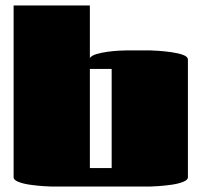

<svg xmlns="http://www.w3.org/2000/svg" viewBox="-20 -685 740 705"><path d="M30 -665H310V-472Q316 -481 334.5 -486.5Q353 -492 375.5 -495Q398 -498 418 -499Q438 -500 448 -500H530Q538 -500 560.5 -498.5Q583 -497 608.5 -493.5Q634 -490 652 -483.5Q670 -477 670 -466V-34Q670 -24 652 -17Q634 -10 608.5 -6.5Q583 -3 560.5 -1.5Q538 0 530 0H170Q162 0 139.5 -1.5Q117 -3 91.5 -6.5Q66 -10 48 -17Q30 -24 30 -34ZM310 -68H390V-432H310Z"/></svg>

Font: Gajraj One
Style: Regular
Weight: 400
Designer: Saurabh Sharma
Foundry: Saurabh Sharma
Version: Version 1.000